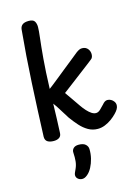

<svg xmlns="http://www.w3.org/2000/svg" viewBox="-160 -909 949 1304"><g transform="rotate(-15 314.5 -256.5)"><path d="M115 -778Q117 -799 131.5 -810.5Q146 -822 176 -822Q207 -822 217 -806Q227 -790 227 -766Q227 -742 220.5 -688.5Q214 -635 206.5 -548.5Q199 -462 195 -339Q197 -340 215.5 -354.5Q234 -369 261.5 -391Q289 -413 320.5 -438.5Q352 -464 383 -488.5Q414 -513 437 -532Q448 -540 457.5 -544.5Q467 -549 478 -549Q492 -549 502 -544Q512 -539 518.5 -530.5Q525 -522 528 -512.5Q531 -503 531 -494Q531 -484 528 -474.5Q525 -465 515 -458Q501 -447 479 -430Q457 -413 431 -393.5Q405 -374 378.5 -353.5Q352 -333 328.5 -315.5Q305 -298 288 -285Q303 -265 323 -235Q343 -205 363 -177Q378 -155 394.5 -137Q411 -119 426.5 -109Q442 -99 457 -99Q473 -99 488.5 -114Q504 -129 517 -143Q525 -153 534 -159Q543 -165 553 -165Q566 -165 578 -158.5Q590 -152 598 -140.5Q606 -129 606 -115Q606 -101 598 -87.5Q590 -74 577 -61Q561 -44 539 -28Q517 -12 492 -2Q467 8 441 8Q405 8 374.5 -9.5Q344 -27 318.5 -55.5Q293 -84 269 -117Q245 -154 227 -184Q209 -214 192 -236Q191 -183 189 -133Q187 -83 185 -35Q185 -11 170 -0.5Q155 10 131 10Q103 10 87 -0.5Q71 -11 71 -35Q78 -221 88 -410.5Q98 -600 115 -778ZM238 123Q236 104 248.5 91Q261 78 286 78Q319 78 334.5 92.5Q350 107 350 126Q351 159 343 191.5Q335 224 321 250.5Q307 277 288 293Q277 302 268.5 305.5Q260 309 251 309Q234 309 221.5 298.5Q209 288 209 272Q209 264 214 253Q219 242 224 231Q235 207 237.5 180.5Q240 154 238 123Z"/></g></svg>

Font: Playpen Sans Medium
Style: Regular
Weight: 500
Designer: Laura Meseguer, Veronika Burian, José Scaglione
Foundry: TypeTogether
Version: Version 1.001